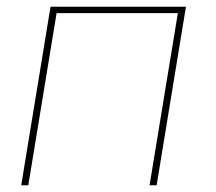

<svg xmlns="http://www.w3.org/2000/svg" viewBox="-20 -550 640 570"><path d="M43 0 130 -530H532L445 0H424L508 -511H148L64 0Z"/></svg>

Font: Iosevka Curly ThExObl
Style: Regular
Weight: 100
Width: 7
Italic angle: -9°
Monospace: yes
Designer: Belleve Invis
Foundry: Belleve Invis
Version: Version 11.1.0; ttfautohint (v1.8.3)